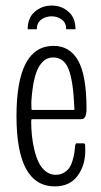

<svg xmlns="http://www.w3.org/2000/svg" viewBox="-20 -662 363 688"><path d="M79.1 -557.1Q79.1 -597.7 104.5 -619.9Q129.9 -642.1 165.5 -642.1Q200.2 -642.1 225.3 -620.1Q250.5 -598.1 250.5 -557.1H217.3Q217.3 -579.6 201.9 -591.6Q186.5 -603.5 165 -603.5Q143.1 -603.5 127.4 -591.6Q111.8 -579.6 111.8 -557.1ZM176.3 5.9Q39.1 5.9 39.1 -246.1Q39.1 -497.6 171.9 -497.6Q230.5 -497.6 260.3 -444.3Q290 -391.1 290 -271.5Q290 -234.9 271.5 -234.9H94.7Q91.8 -234.9 91.8 -227.5Q91.8 -200.2 94.5 -174.8Q97.2 -149.4 103.5 -123.5Q109.9 -97.7 119.4 -78.6Q128.9 -59.6 144.3 -47.6Q159.7 -35.6 179.2 -35.6Q196.3 -35.6 209 -43.2Q221.7 -50.8 228.5 -60.8Q235.4 -70.8 240 -86.7Q244.6 -102.5 246.3 -113.5Q248 -124.5 249 -139.2Q251 -148.4 253.4 -148.4H278.8Q284.7 -148.4 285.2 -142.1V-133.8Q285.6 -125 285.6 -123Q285.6 -68.8 257.6 -31.5Q229.5 5.9 176.3 5.9ZM93.8 -268.1Q93.8 -268.1 246.1 -268.1Q246.6 -268.1 246.6 -272.5Q242.7 -370.6 226.1 -413.3Q209.5 -456.1 170.9 -456.1Q156.2 -456.1 144.5 -449.5Q132.8 -442.9 121.6 -426.3Q110.4 -409.7 102.8 -377Q95.2 -344.2 92.3 -296.9Q92.3 -268.1 93.8 -268.1Z"/></svg>

Font: BenchNine Light
Style: Regular
Weight: 300
Version: Version 1 ; ttfautohint (v0.92.18-e454-dirty) -l 8 -r 50 -G 